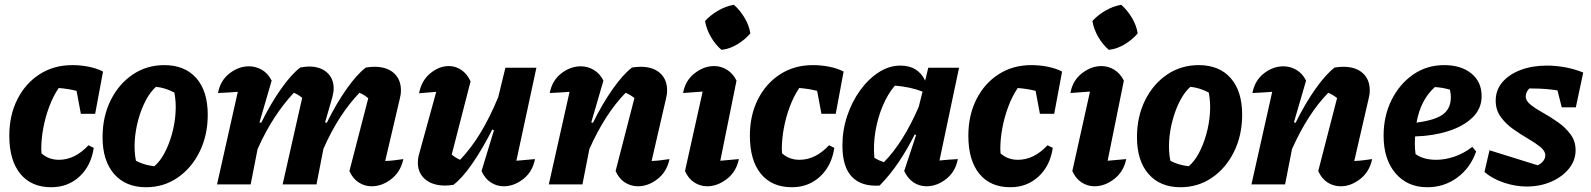

<svg xmlns="http://www.w3.org/2000/svg" viewBox="-20 -773 6670 805"><path d="M195 12Q111 12 65 -44.5Q19 -101 19 -204Q19 -290 53 -357Q87 -424 146.5 -462Q206 -500 283 -500Q319 -500 353 -493Q387 -486 412 -473L379 -296H319L301 -392Q266 -401 226 -404Q203 -370 186.5 -326Q170 -282 161.5 -236Q153 -190 153 -148Q153 -139 154 -130Q184 -103 227 -103Q294 -103 351 -164L373 -153Q362 -78 313.5 -33Q265 12 195 12ZM163 -97 161 -102Q162 -99 163 -97Z M592 12Q507 12 458.5 -43.5Q410 -99 410 -198Q410 -284 444 -352.5Q478 -421 536.5 -460.5Q595 -500 669 -500Q755 -500 803 -445.5Q851 -391 851 -292Q851 -206 817 -137Q783 -68 724.5 -28Q666 12 592 12ZM627 -76Q650 -95 669 -130Q688 -165 700.5 -209.5Q713 -254 716 -299.5Q719 -345 711 -385Q673 -405 634 -409Q611 -389 592 -353.5Q573 -318 560.5 -273.5Q548 -229 545 -183.5Q542 -138 550 -99Q583 -81 627 -76Z M890 0 977 -388Q961 -387 941.5 -385.5Q922 -384 894 -383Q904 -436 942.5 -465.5Q981 -495 1024 -495Q1053 -495 1078.5 -480Q1104 -465 1119 -435L1068 -260L1075 -258Q1115 -339 1158.5 -400.5Q1202 -462 1239 -490Q1250 -492 1259.5 -493Q1269 -494 1276 -494Q1323 -494 1351 -469Q1379 -444 1379 -402Q1379 -394 1377.5 -384.5Q1376 -375 1373 -364L1343 -260L1350 -258Q1390 -339 1433.5 -400.5Q1477 -462 1514 -490Q1536 -493 1550 -493Q1602 -493 1631.5 -466.5Q1661 -440 1661 -394Q1661 -376 1656 -358L1595 -98Q1621 -99 1637.5 -101.5Q1654 -104 1671 -106Q1660 -53 1621 -22.5Q1582 8 1538 8Q1509 8 1484 -8Q1459 -24 1445 -56L1524 -361Q1507 -376 1487 -384Q1444 -339 1406 -280.5Q1368 -222 1336 -149L1307 0H1165L1247 -363Q1231 -376 1212 -384Q1168 -337 1130 -278.5Q1092 -220 1060 -148L1031 0Z M1999 -56 2051 -227 2044 -230Q2003 -149 1960.5 -87.5Q1918 -26 1881 2Q1862 5 1846 5Q1794 5 1763 -21Q1732 -47 1732 -91Q1732 -111 1738 -130L1809 -388Q1773 -385 1737 -382Q1747 -435 1784 -465.5Q1821 -496 1862 -496Q1890 -496 1914 -480Q1938 -464 1953 -432L1874 -125Q1890 -111 1909 -103Q1955 -151 1994.5 -216Q2034 -281 2069 -366L2099 -489H2229L2145 -99Q2165 -101 2184 -102.5Q2203 -104 2223 -106Q2213 -53 2174 -22.5Q2135 8 2092 8Q2063 8 2038 -8Q2013 -24 1999 -56Z M2281 0 2368 -388Q2352 -387 2332.5 -385.5Q2313 -384 2285 -383Q2295 -436 2333.5 -465.5Q2372 -495 2415 -495Q2444 -495 2469.5 -480Q2495 -465 2510 -435L2459 -260L2466 -258Q2506 -339 2549.5 -400.5Q2593 -462 2630 -490Q2651 -493 2666 -493Q2718 -493 2747.5 -466.5Q2777 -440 2777 -394Q2777 -376 2772 -358L2712 -98Q2737 -99 2753.5 -101.5Q2770 -104 2787 -106Q2776 -53 2737 -22.5Q2698 8 2655 8Q2625 8 2600 -8Q2575 -24 2561 -56L2640 -362Q2622 -376 2603 -384Q2560 -340 2522 -281Q2484 -222 2451 -148L2422 0Z M3078 -106Q3067 -53 3027.5 -22.5Q2988 8 2945 8Q2916 8 2891 -8Q2866 -24 2852 -56L2926 -389Q2904 -387 2884.5 -386Q2865 -385 2844 -383Q2853 -435 2892 -465.5Q2931 -496 2974 -496Q3003 -496 3028 -480.5Q3053 -465 3068 -435L3000 -99Q3040 -102 3078 -106ZM3057 -753Q3083 -730 3102 -698Q3121 -666 3126 -633Q3104 -607 3072 -587.5Q3040 -568 3005 -564Q2980 -585 2961 -617.5Q2942 -650 2936 -685Q2959 -710 2991 -728.5Q3023 -747 3057 -753Z M3300 12Q3216 12 3170 -44.5Q3124 -101 3124 -204Q3124 -290 3158 -357Q3192 -424 3251.5 -462Q3311 -500 3388 -500Q3424 -500 3458 -493Q3492 -486 3517 -473L3484 -296H3424L3406 -392Q3371 -401 3331 -404Q3308 -370 3291.5 -326Q3275 -282 3266.5 -236Q3258 -190 3258 -148Q3258 -139 3259 -130Q3289 -103 3332 -103Q3399 -103 3456 -164L3478 -153Q3467 -78 3418.5 -33Q3370 12 3300 12ZM3268 -97 3266 -102Q3267 -99 3268 -97Z M3668 5Q3592 10 3552 -31.5Q3512 -73 3512 -163Q3512 -227 3532 -287Q3552 -347 3586.5 -394.5Q3621 -442 3664.5 -470Q3708 -498 3755 -498Q3829 -498 3859 -435L3872 -489H4001L3919 -100Q3937 -102 3956.5 -103.5Q3976 -105 3996 -106Q3986 -53 3947 -22.5Q3908 8 3865 8Q3835 8 3810.5 -8Q3786 -24 3771 -56L3821 -207L3815 -209Q3784 -147 3748 -93.5Q3712 -40 3668 5ZM3646 -111Q3667 -99 3686 -93Q3767 -175 3832 -325L3848 -389Q3796 -409 3732 -414Q3702 -379 3681 -329Q3660 -279 3650.5 -223Q3641 -167 3646 -111Z M4216 12Q4132 12 4086 -44.5Q4040 -101 4040 -204Q4040 -290 4074 -357Q4108 -424 4167.5 -462Q4227 -500 4304 -500Q4340 -500 4374 -493Q4408 -486 4433 -473L4400 -296H4340L4322 -392Q4287 -401 4247 -404Q4224 -370 4207.5 -326Q4191 -282 4182.5 -236Q4174 -190 4174 -148Q4174 -139 4175 -130Q4205 -103 4248 -103Q4315 -103 4372 -164L4394 -153Q4383 -78 4334.5 -33Q4286 12 4216 12ZM4184 -97 4182 -102Q4183 -99 4184 -97Z M4702 -106Q4691 -53 4651.5 -22.5Q4612 8 4569 8Q4540 8 4515 -8Q4490 -24 4476 -56L4550 -389Q4528 -387 4508.5 -386Q4489 -385 4468 -383Q4477 -435 4516 -465.5Q4555 -496 4598 -496Q4627 -496 4652 -480.5Q4677 -465 4692 -435L4624 -99Q4664 -102 4702 -106ZM4681 -753Q4707 -730 4726 -698Q4745 -666 4750 -633Q4728 -607 4696 -587.5Q4664 -568 4629 -564Q4604 -585 4585 -617.5Q4566 -650 4560 -685Q4583 -710 4615 -728.5Q4647 -747 4681 -753Z M4929 12Q4844 12 4795.5 -43.5Q4747 -99 4747 -198Q4747 -284 4781 -352.5Q4815 -421 4873.5 -460.5Q4932 -500 5006 -500Q5092 -500 5140 -445.5Q5188 -391 5188 -292Q5188 -206 5154 -137Q5120 -68 5061.5 -28Q5003 12 4929 12ZM4964 -76Q4987 -95 5006 -130Q5025 -165 5037.5 -209.5Q5050 -254 5053 -299.5Q5056 -345 5048 -385Q5010 -405 4971 -409Q4948 -389 4929 -353.5Q4910 -318 4897.5 -273.5Q4885 -229 4882 -183.5Q4879 -138 4887 -99Q4920 -81 4964 -76Z M5227 0 5314 -388Q5298 -387 5278.5 -385.5Q5259 -384 5231 -383Q5241 -436 5279.5 -465.5Q5318 -495 5361 -495Q5390 -495 5415.5 -480Q5441 -465 5456 -435L5405 -260L5412 -258Q5452 -339 5495.5 -400.5Q5539 -462 5576 -490Q5597 -493 5612 -493Q5664 -493 5693.5 -466.5Q5723 -440 5723 -394Q5723 -376 5718 -358L5658 -98Q5683 -99 5699.5 -101.5Q5716 -104 5733 -106Q5722 -53 5683 -22.5Q5644 8 5601 8Q5571 8 5546 -8Q5521 -24 5507 -56L5586 -362Q5568 -376 5549 -384Q5506 -340 5468 -281Q5430 -222 5397 -148L5368 0Z M5964 12Q5881 12 5831 -46.5Q5781 -105 5781 -204Q5781 -287 5814.5 -354Q5848 -421 5905 -460.5Q5962 -500 6035 -500Q6106 -500 6149 -465Q6192 -430 6192 -370Q6192 -317 6153.5 -280Q6115 -243 6051.5 -223Q5988 -203 5913 -201Q5912 -187 5912 -171Q5912 -149 5915 -127Q5948 -103 6002 -103Q6038 -103 6077 -116Q6116 -129 6153 -157L6169 -138Q6145 -69 6090 -28.5Q6035 12 5964 12ZM6063 -366Q6063 -381 6059 -397Q6029 -406 5996 -408Q5966 -381 5947 -344.5Q5928 -308 5919 -259Q5997 -269 6030 -293.5Q6063 -318 6063 -366Z M6204 -52 6225 -143 6427 -80Q6441 -86 6450 -97.5Q6459 -109 6459 -122Q6459 -140 6438 -157Q6417 -174 6386 -192Q6355 -210 6324 -232Q6293 -254 6272 -283Q6251 -312 6251 -351Q6251 -396 6279.5 -429Q6308 -462 6356.5 -480Q6405 -498 6466 -498Q6503 -498 6541.5 -491Q6580 -484 6618 -469L6587 -323H6528L6510 -394Q6459 -402 6405 -402Q6399 -402 6392 -402Q6377 -387 6377 -368Q6377 -350 6398 -333.5Q6419 -317 6450.5 -299.5Q6482 -282 6513 -260Q6544 -238 6565 -209.5Q6586 -181 6586 -143Q6586 -101 6558.5 -66.5Q6531 -32 6484.5 -11.5Q6438 9 6381 9Q6333 9 6284.5 -7.5Q6236 -24 6204 -52Z"/></svg>

Font: Piazzolla
Style: Bold Italic
Weight: 700
Italic angle: -11.3°
Designer: Juan Pablo del Peral
Foundry: Huerta Tipografica
Version: Version 1.330